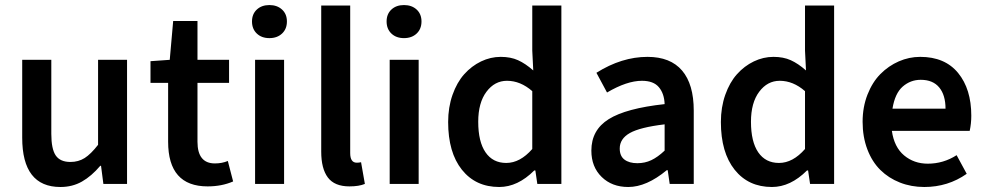

<svg xmlns="http://www.w3.org/2000/svg" viewBox="-20 -728 3901 760"><path d="M219.2 12.2Q67.9 12.2 67.9 -183.1V-491.2H183.1V-198.2Q183.1 -138.2 200.7 -112.5Q218.3 -86.9 258.8 -86.9Q290.5 -86.9 315.2 -102.5Q339.8 -118.2 368.2 -154.8V-491.2H482.9V0H389.2L379.9 -71.8H377Q342.3 -30.8 304.4 -9.3Q266.6 12.2 219.2 12.2Z M801.8 9.8Q645.5 9.8 645.5 -167V-399.9H575.7V-485.8L651.9 -491.2L665.5 -645H761.7V-491.2H886.7V-399.9H761.7V-167Q761.7 -81.1 830.6 -81.1Q858.9 -81.1 881.8 -90.8L902.8 -9.8Q857.9 9.8 801.8 9.8Z M989.7 0V-491.2H1104.5V0ZM977.5 -643.1Q977.5 -672.4 996.6 -690.2Q1015.6 -708 1046.4 -708Q1077.1 -708 1096.4 -690.2Q1115.7 -672.4 1115.7 -643.1Q1115.7 -613.3 1096.4 -595.2Q1077.1 -577.1 1046.4 -577.1Q1015.6 -577.1 996.6 -595.2Q977.5 -613.3 977.5 -643.1Z M1363.3 9.8Q1304.2 9.8 1277.8 -25.4Q1251.5 -60.5 1251.5 -127.9V-706.1H1366.2V-122.1Q1366.2 -84 1392.1 -84Q1401.4 -84 1409.2 -85.9L1424.3 0Q1400.9 9.8 1363.3 9.8Z M1522.5 0V-491.2H1637.2V0ZM1510.3 -643.1Q1510.3 -672.4 1529.3 -690.2Q1548.3 -708 1579.1 -708Q1609.9 -708 1629.2 -690.2Q1648.4 -672.4 1648.4 -643.1Q1648.4 -613.3 1629.2 -595.2Q1609.9 -577.1 1579.1 -577.1Q1548.3 -577.1 1529.3 -595.2Q1510.3 -613.3 1510.3 -643.1Z M1956.1 12.2Q1862.8 12.2 1808.3 -56.2Q1753.9 -124.5 1753.9 -245.1Q1753.9 -303.2 1771.2 -352.5Q1788.6 -401.9 1817.6 -434.3Q1846.7 -466.8 1884.3 -484.9Q1921.9 -502.9 1961.9 -502.9Q2001.5 -502.9 2030.5 -489.7Q2059.6 -476.6 2090.8 -449.2L2086.9 -527.8V-706.1H2202.1V0H2106.9L2099.1 -53.2H2094.7Q2029.3 12.2 1956.1 12.2ZM1983.9 -83Q2038.6 -83 2086.9 -138.2V-367.2Q2040 -408.2 1986.8 -408.2Q1938 -408.2 1905.5 -364.7Q1873 -321.3 1873 -246.1Q1873 -167 1901.9 -125Q1930.7 -83 1983.9 -83Z M2466.8 12.2Q2402.3 12.2 2361.6 -27.6Q2320.8 -67.4 2320.8 -131.8Q2320.8 -213.4 2389.4 -256.3Q2458 -299.3 2610.8 -315.9Q2609.4 -357.4 2588.1 -382.8Q2566.9 -408.2 2521 -408.2Q2461.4 -408.2 2382.8 -361.8L2340.8 -439.9Q2440.9 -502.9 2543 -502.9Q2633.8 -502.9 2679.9 -448.7Q2726.1 -394.5 2726.1 -290V0H2630.9L2623 -54.2H2619.1Q2539.1 12.2 2466.8 12.2ZM2502.9 -82Q2532.7 -82 2558.1 -94Q2583.5 -106 2610.8 -131.8V-235.8Q2513.2 -224.1 2473.1 -201.4Q2433.1 -178.7 2433.1 -140.1Q2433.1 -110.4 2451.9 -96.2Q2470.7 -82 2502.9 -82Z M3035.6 12.2Q2942.4 12.2 2887.9 -56.2Q2833.5 -124.5 2833.5 -245.1Q2833.5 -303.2 2850.8 -352.5Q2868.2 -401.9 2897.2 -434.3Q2926.3 -466.8 2963.9 -484.9Q3001.5 -502.9 3041.5 -502.9Q3081.1 -502.9 3110.1 -489.7Q3139.2 -476.6 3170.4 -449.2L3166.5 -527.8V-706.1H3281.7V0H3186.5L3178.7 -53.2H3174.3Q3108.9 12.2 3035.6 12.2ZM3063.5 -83Q3118.2 -83 3166.5 -138.2V-367.2Q3119.6 -408.2 3066.4 -408.2Q3017.6 -408.2 2985.1 -364.7Q2952.6 -321.3 2952.6 -246.1Q2952.6 -167 2981.4 -125Q3010.3 -83 3063.5 -83Z M3624.5 -412.1Q3584 -412.1 3553.2 -385.3Q3522.5 -358.4 3512.7 -297.9H3722.7Q3722.7 -351.6 3697.8 -381.8Q3672.9 -412.1 3624.5 -412.1ZM3638.7 12.2Q3586.9 12.2 3542.2 -5.4Q3497.6 -22.9 3464.8 -55.2Q3432.1 -87.4 3413.3 -136.7Q3394.5 -186 3394.5 -246.1Q3394.5 -304.2 3413.8 -353.5Q3433.1 -402.8 3465.1 -435.1Q3497.1 -467.3 3537.8 -485.1Q3578.6 -502.9 3622.6 -502.9Q3720.2 -502.9 3772.5 -439.2Q3824.7 -375.5 3824.7 -270Q3824.7 -239.3 3818.4 -210H3510.3Q3519.5 -145.5 3558.8 -112.8Q3598.1 -80.1 3652.3 -80.1Q3714.4 -80.1 3766.6 -113.8L3806.6 -40Q3732.4 12.2 3638.7 12.2Z"/></svg>

Font: Source Sans 3 Semibold
Style: Regular
Weight: 600
Designer: Paul D. Hunt
Foundry: Adobe
Version: Version 3.052;hotconv 1.1.0;makeotfexe 2.6.0